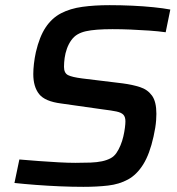

<svg xmlns="http://www.w3.org/2000/svg" viewBox="-20 -716 685 744"><path d="M303 8Q260 8 212.5 6Q165 4 119 0.5Q73 -3 36 -7L55 -98Q90 -95 130 -92Q170 -89 207.5 -87Q245 -85 272 -85Q306 -85 331 -86Q356 -87 375 -91Q394 -95 409 -103Q422 -110 431 -123Q440 -136 447 -153Q454 -170 458 -187.5Q462 -205 464 -220.5Q466 -236 466 -246Q466 -263 458 -271.5Q450 -280 431 -284Q412 -288 379 -292L217 -315Q154 -323 131.5 -351.5Q109 -380 109 -429Q109 -447 111.5 -469Q114 -491 119 -514Q133 -574 157 -610Q181 -646 216.5 -664.5Q252 -683 299 -689.5Q346 -696 405 -696Q448 -696 492 -694Q536 -692 575 -688Q614 -684 640 -679L622 -591Q594 -595 558 -597.5Q522 -600 485.5 -601.5Q449 -603 416 -603Q382 -603 356.5 -601Q331 -599 313 -595Q295 -591 281 -583Q267 -575 256.5 -560.5Q246 -546 239.5 -528Q233 -510 230.5 -491.5Q228 -473 228 -457Q228 -433 243.5 -425Q259 -417 299 -412L455 -393Q493 -388 522.5 -378.5Q552 -369 569 -345.5Q586 -322 586 -275Q586 -264 585 -250Q584 -236 581.5 -220.5Q579 -205 575 -187Q560 -119 535 -79Q510 -39 476 -20.5Q442 -2 399 3Q356 8 303 8Z"/></svg>

Font: Saira Thin Medium
Style: Italic
Weight: 500
Italic angle: -12°
Version: Version 1.101